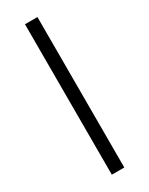

<svg xmlns="http://www.w3.org/2000/svg" viewBox="-194 -769 628 808"><g transform="rotate(-30 120.0 -365.5)"><path d="M150.4 -731V0H89.8V-731Z"/></g></svg>

Font: Inter Light
Style: Regular
Weight: 300
Designer: Rasmus Andersson
Foundry: rsms
Version: Version 4.000;git-a52131595